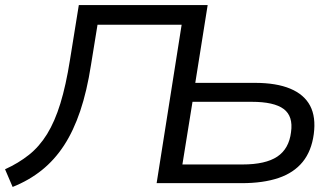

<svg xmlns="http://www.w3.org/2000/svg" viewBox="-31 -725 1326 760"><path d="M19 15 -11 -55Q42 -79 83.5 -112Q125 -145 155.5 -194.5Q186 -244 208 -315.5Q230 -387 246 -488L281 -705H791L742 -397H978Q1063 -397 1118 -374Q1173 -351 1196.5 -306.5Q1220 -262 1211 -194Q1202 -127 1167 -84Q1132 -41 1071.5 -20.5Q1011 0 926 0H589L688 -627H355L329 -467Q313 -364 286.5 -285.5Q260 -207 222.5 -149.5Q185 -92 134.5 -51.5Q84 -11 19 15ZM691 -74H929Q1020 -74 1066.5 -105Q1113 -136 1121 -202Q1130 -265 1092 -293.5Q1054 -322 965 -322H731Z"/></svg>

Font: Nunito Sans 10pt SemiExpanded
Style: Italic
Weight: 400
Width: 6
Italic angle: -9°
Designer: Vernon Adams
Foundry: Vernon Adams
Version: Version 3.101;gftools[0.9.27]